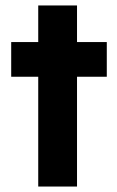

<svg xmlns="http://www.w3.org/2000/svg" viewBox="-20 -683 430 703"><path d="M120 0V-402H21V-529H120V-663H262V-529H371V-402H262V0Z"/></svg>

Font: Our Lexend SemiBold
Style: Regular
Weight: 600
Designer: Bonnie Shaver-Troup, Thomas Jockin
Foundry: Lexend
Version: Version 1.007